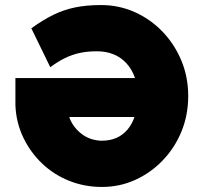

<svg xmlns="http://www.w3.org/2000/svg" viewBox="-20 -730 807 760"><path d="M41 -313V-421H679L688 -267H254Q262 -244 276 -226.5Q290 -209 307 -197Q324 -185 344 -179Q364 -173 383 -173Q415 -173 440.5 -184Q466 -195 485 -217.5Q504 -240 514.5 -273Q525 -306 525 -351Q525 -391 513.5 -423.5Q502 -456 480.5 -479.5Q459 -503 429.5 -515Q400 -527 364 -527Q326 -527 296 -520.5Q266 -514 238 -500.5Q210 -487 179 -464L104 -618Q150 -651 190.5 -671Q231 -691 276.5 -700.5Q322 -710 380 -710Q451 -710 513.5 -682Q576 -654 623.5 -604.5Q671 -555 698 -490Q725 -425 725 -350Q725 -275 698.5 -210Q672 -145 624.5 -95.5Q577 -46 515.5 -18Q454 10 383 10Q315 10 254.5 -14Q194 -38 147.5 -82Q101 -126 72.5 -185Q44 -244 41 -313Z"/></svg>

Font: Mach ExtraBold
Style: Regular
Weight: 800
Version: Version 1.002